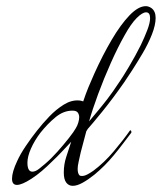

<svg xmlns="http://www.w3.org/2000/svg" viewBox="-20 -594 525 623"><path d="M216 9Q203 9 195 -1.5Q187 -12 187 -34Q187 -61 195 -85Q203 -109 211 -134Q195 -117 180 -101Q165 -85 149 -70Q133 -54 116 -39.5Q99 -25 82 -14Q51 6 35 6Q19 6 19 -14Q19 -36 36 -72Q46 -94 63.5 -120Q81 -146 100 -170Q118 -193 140 -216Q162 -239 187 -254.5Q212 -270 237 -268Q241 -268 250 -265Q258 -289 267 -311Q276 -333 286 -355Q313 -415 342.5 -465Q372 -515 400.5 -544.5Q429 -574 453 -574Q462 -574 471 -568Q485 -558 485 -536Q485 -513 473 -482.5Q461 -452 443 -421.5Q425 -391 408.5 -365.5Q392 -340 383 -327Q346 -274 311.5 -231.5Q277 -189 265 -176L260 -168L242 -100Q238 -82 235 -68.5Q232 -55 232 -46Q232 -31 238 -25Q240 -23 246 -23Q254 -23 263.5 -28Q273 -33 283 -40Q318 -66 349.5 -103.5Q381 -141 402 -171Q403 -172 405 -170Q408 -165 405 -162Q392 -145 378 -126.5Q364 -108 349 -90Q335 -73 319 -57Q303 -41 286 -27Q266 -11 248 -1Q230 9 216 9ZM269 -200Q283 -217 296.5 -233Q310 -249 327.5 -271.5Q345 -294 370 -332Q379 -345 399 -378.5Q419 -412 437 -448Q449 -473 458 -496.5Q467 -520 467 -535Q467 -554 454 -554Q442 -554 423.5 -535.5Q405 -517 384 -479Q362 -440 339.5 -389.5Q317 -339 298.5 -289Q280 -239 269 -200ZM85 -37Q95 -37 106.5 -46Q118 -55 126 -62Q146 -79 166.5 -102Q187 -125 203.5 -146Q220 -167 226 -178Q231 -186 234 -196Q237 -206 237 -214Q237 -222 232.5 -228.5Q228 -235 215 -235Q186 -235 160 -213.5Q134 -192 111 -163Q92 -138 80.5 -112Q69 -86 69 -66Q69 -37 85 -37Z"/></svg>

Font: Grey Qo
Style: Regular
Weight: 400
Designer: Robert E. Leuschke
Foundry: Robert E. Leuschke
Version: Version 2.010